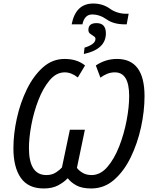

<svg xmlns="http://www.w3.org/2000/svg" viewBox="-20 -1058 860 1088"><path d="M386 -920H447Q459 -976 502 -976Q545 -976 584.5 -948Q624 -920 688 -920H698L709 -980H696Q643 -980 602.5 -1009Q562 -1038 508 -1038Q409 -1038 386 -920ZM455 -752Q580 -779 580 -869Q580 -927 527 -927Q481 -927 481 -889Q481 -876 487.5 -870Q494 -864 501 -860Q508 -855 514.5 -850.5Q521 -846 521 -837Q521 -821 503.5 -808.5Q486 -796 459 -788ZM228 10Q276 10 309 -7.5Q342 -25 364 -48Q381 -25 412.5 -7.5Q444 10 497 10Q570 10 626 -38.5Q682 -87 720.5 -166Q759 -245 779 -336.5Q799 -428 799 -513Q799 -724 643 -724Q578 -724 523 -687L549 -618Q568 -632 588 -640Q608 -648 631 -648Q712 -648 712 -514Q712 -452 697.5 -375.5Q683 -299 655.5 -228.5Q628 -158 588.5 -112Q549 -66 499 -66Q468 -66 446 -80Q424 -94 416 -107L461 -323H376L331 -109Q321 -97 298 -81.5Q275 -66 243 -66Q144 -66 144 -219Q144 -276 157.5 -349Q171 -422 197.5 -490.5Q224 -559 261.5 -603.5Q299 -648 347 -648Q384 -648 421 -619L462 -687Q417 -724 346 -724Q277 -724 223.5 -676.5Q170 -629 132.5 -552.5Q95 -476 75.5 -387.5Q56 -299 56 -218Q56 -110 98 -50Q140 10 228 10Z"/></svg>

Font: Noto Sans UI SemiCondensed
Style: Italic
Weight: 400
Width: 4
Italic angle: -12°
Designer: Monotype Design Team
Foundry: Monotype Imaging Inc.
Version: Version 1.901